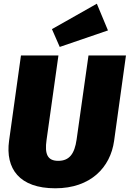

<svg xmlns="http://www.w3.org/2000/svg" viewBox="-20 -995 699 1035"><path d="M502 -975 260 -838 302 -742 562 -831ZM659 -696H457L393 -243C382 -166 354 -128 294 -128C236 -128 220 -164 231 -241L295 -696H93L29 -237C8 -85 85 20 278 20C469 20 575 -93 595 -235Z"/></svg>

Font: Fira Sans Heavy
Style: Italic
Weight: 900
Italic angle: -8°
Designer: bBox Type GmbH & Carrois Corporate GbR & Edenspiekermann AG
Foundry: bBox Type GmbH & Carrois Corporate GbR & Edenspiekermann AG
Version: Version 4.301;PS 004.301;hotconv 1.0.88;makeotf.lib2.5.64775